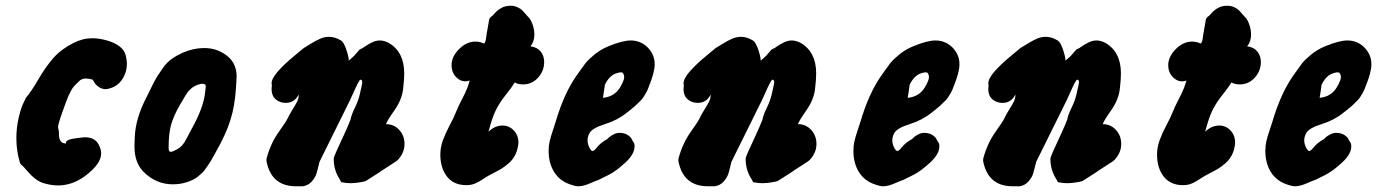

<svg xmlns="http://www.w3.org/2000/svg" viewBox="-20 -650 4806 670"><path d="M185.5 -188.5V-183.6Q185.5 -149.4 209 -149.4H210.9Q210.9 -150.4 210.4 -150.4Q210 -150.4 210 -151.4Q210 -164.1 249 -168Q250 -168 259.8 -169.4Q269.5 -170.9 277.3 -170.9Q313.5 -170.9 326.2 -141.6Q333 -127.9 333 -114.3Q333 -78.1 277.3 -36.1Q232.4 -2.9 182.6 -2.9Q162.1 -2.9 139.6 -8.8Q119.1 -13.7 104 -25.4Q88.9 -37.1 75.7 -52.7Q62.5 -68.4 56.6 -73.2Q49.8 -78.1 48.8 -85Q37.1 -124 37.1 -168Q37.1 -205.1 45.4 -240.2Q53.7 -275.4 62.5 -292L70.3 -308.6Q88.9 -330.1 113.8 -373Q138.7 -416 166 -447.3Q193.4 -478.5 236.3 -500Q268.6 -516.6 302.7 -516.6Q325.2 -516.6 353.5 -508.8Q410.2 -492.2 418.9 -456.1Q422.9 -438.5 422.9 -428.7Q422.9 -398.4 406.7 -373.5Q390.6 -348.6 360.4 -340.8Q352.5 -338.9 348.6 -338.9Q335 -338.9 323.7 -347.2Q312.5 -355.5 308.6 -363.3L303.7 -372.1Q289.1 -376 279.3 -376Q268.6 -376 259.8 -370.1Q248 -359.4 240.2 -351.1Q232.4 -342.8 226.6 -331.1Q220.7 -319.3 217.8 -313Q214.8 -306.6 208 -287.6Q201.2 -268.6 197.3 -257.8Q182.6 -216.8 182.6 -206.1Q182.6 -203.1 184.1 -198.2Q185.5 -193.4 185.5 -188.5Z M480.5 -50.8Q449.2 -83 449.2 -138.7Q449.2 -144.5 449.7 -154.3Q450.2 -164.1 450.2 -168.9Q452.1 -236.3 492.2 -312.5Q495.1 -318.4 508.8 -346.2Q522.5 -374 528.8 -383.8Q535.2 -393.6 548.8 -413.1Q562.5 -432.6 579.1 -444.3Q595.7 -456.1 617.2 -465.8Q655.3 -482.4 692.4 -482.4Q742.2 -482.4 778.3 -450.2Q805.7 -424.8 805.7 -382.8Q805.7 -376 804.7 -363.8Q803.7 -351.6 803.7 -346.7Q799.8 -280.3 783.7 -230Q767.6 -179.7 732.4 -118.2Q729.5 -113.3 722.7 -100.6Q715.8 -87.9 711.9 -82.5Q708 -77.1 701.2 -66.4Q694.3 -55.7 688 -49.3Q681.6 -43 672.4 -35.2Q663.1 -27.3 652.8 -22.5Q642.6 -17.6 629.9 -13.7Q608.4 -6.8 583 -6.8Q524.4 -6.8 480.5 -50.8ZM607.4 -283.2Q585 -244.1 576.7 -213.4Q568.4 -182.6 568.4 -134.8Q568.4 -120.1 575.2 -120.1Q582 -120.1 597.7 -128.9Q607.4 -133.8 614.3 -141.6Q621.1 -149.4 624.5 -154.8Q627.9 -160.2 636.2 -176.3Q644.5 -192.4 649.4 -201.2Q688.5 -271.5 695.3 -323.2Q699.2 -351.6 697.3 -353.5Q690.4 -361.3 670.9 -354.5Q665 -352.5 659.7 -349.6Q654.3 -346.7 650.9 -344.2Q647.5 -341.8 642.6 -336.9Q637.7 -332 635.7 -329.6Q633.8 -327.1 628.9 -319.3Q624 -311.5 622.6 -309.1Q621.1 -306.6 615.2 -296.4Q609.4 -286.1 607.4 -283.2Z M1194.3 -286.1 1095.7 -86.9Q1094.7 -85.9 1091.8 -72.8Q1088.9 -59.6 1084.5 -44.9Q1080.1 -30.3 1067.9 -16.6Q1055.7 -2.9 1037.1 0H1012.7Q927.7 0 910.2 -85.9Q909.2 -91.8 910.2 -96.7Q923.8 -148.4 951.7 -188Q979.5 -227.5 982.4 -234.4Q990.2 -251 1001 -268.1Q1011.7 -285.2 1017.1 -295.9Q1022.5 -306.6 1022.5 -320.3Q1007.8 -291 977.5 -291Q964.8 -291 954.1 -295.9Q927.7 -307.6 927.7 -339.8L928.7 -352.5Q928.7 -353.5 928.2 -355.5Q927.7 -357.4 927.7 -358.4Q927.7 -376 950.2 -401.4Q972.7 -426.8 1005.9 -454.1Q1039.1 -481.4 1040 -482.4Q1046.9 -486.3 1064.9 -497.6Q1083 -508.8 1097.7 -515.1Q1112.3 -521.5 1128.9 -521.5Q1148.4 -521.5 1169.9 -508.8Q1178.7 -503.9 1187.5 -479.5Q1196.3 -455.1 1197.3 -438.5L1215.8 -455.1L1234.4 -476.6Q1240.2 -480.5 1244.1 -481.4Q1246.1 -482.4 1255.9 -489.3Q1265.6 -496.1 1278.8 -502.4Q1292 -508.8 1305.7 -508.8Q1320.3 -508.8 1336.9 -500Q1390.6 -468.8 1390.6 -393.6Q1390.6 -373 1386.7 -339.8Q1382.8 -302.7 1356.4 -265.1Q1330.1 -227.5 1327.1 -216.8Q1354.5 -216.8 1373 -196.8Q1391.6 -176.8 1391.6 -147.5Q1391.6 -127.9 1382.3 -111.3Q1373 -94.7 1362.8 -87.4Q1352.5 -80.1 1337.4 -70.8Q1322.3 -61.5 1318.4 -58.6Q1312.5 -53.7 1256.8 -18.6L1253.9 -17.6Q1251 -16.6 1246.1 -15.6Q1241.2 -14.6 1234.9 -13.7Q1228.5 -12.7 1220.2 -11.7Q1211.9 -10.7 1204.1 -10.7Q1189.5 -10.7 1173.8 -13.7Q1171.9 -13.7 1170.9 -14.6Q1169.9 -15.6 1169.4 -16.6Q1168.9 -17.6 1168 -19.5Q1167 -21.5 1166 -23.4Q1144.5 -55.7 1144.5 -95.7Q1144.5 -101.6 1154.8 -124Q1165 -146.5 1180.2 -179.2Q1195.3 -211.9 1203.1 -232.4Q1206.1 -249 1218.3 -273.9Q1230.5 -298.8 1235.4 -320.3Q1237.3 -328.1 1239.3 -337.9Q1241.2 -347.7 1242.7 -353.5Q1244.1 -359.4 1244.1 -363.3Q1244.1 -371.1 1238.3 -372.1Q1235.4 -372.1 1228.5 -358.9Q1221.7 -345.7 1210.9 -321.3Q1200.2 -296.9 1194.3 -286.1Z M1607.4 -3.9Q1563.5 -3.9 1540 -33.7Q1516.6 -63.5 1516.6 -110.4Q1516.6 -136.7 1525.9 -161.6Q1535.2 -186.5 1549.8 -213.9Q1564.5 -241.2 1570.3 -256.8Q1578.1 -277.3 1594.7 -308.6Q1611.3 -339.8 1619.1 -369.1Q1611.3 -366.2 1604.5 -366.2Q1585 -366.2 1570.3 -382.3Q1555.7 -398.4 1555.7 -421.9Q1555.7 -455.1 1586.9 -483.4Q1611.3 -504.9 1638.7 -504.9Q1646.5 -504.9 1653.3 -503.4Q1660.2 -502 1664.1 -500L1668.9 -498Q1670.9 -500 1671.9 -501.5Q1672.9 -502.9 1673.8 -505.9Q1674.8 -508.8 1675.3 -511.7Q1675.8 -514.6 1676.8 -521.5Q1677.7 -528.3 1678.7 -534.7Q1679.7 -541 1682.1 -553.7Q1684.6 -566.4 1686.5 -579.1Q1687.5 -588.9 1698.2 -594.7Q1699.2 -595.7 1708.5 -606Q1717.8 -616.2 1731 -623Q1744.1 -629.9 1760.7 -629.9H1762.7Q1775.4 -629.9 1786.6 -624.5Q1797.9 -619.1 1803.2 -613.3Q1808.6 -607.4 1814.9 -600.1Q1821.3 -592.8 1822.3 -591.8Q1830.1 -585.9 1837.4 -567.4Q1844.7 -548.8 1844.7 -529.3Q1844.7 -504.9 1831.1 -488.3Q1854.5 -485.4 1866.7 -470.2Q1878.9 -455.1 1878.9 -433.6Q1878.9 -397.5 1850.6 -372.1Q1831.1 -355.5 1805.7 -355.5Q1787.1 -355.5 1776.4 -362.3Q1765.6 -344.7 1744.1 -317.9Q1722.7 -291 1710 -265.1Q1697.3 -239.3 1684.6 -190.4Q1707 -211.9 1733.4 -211.9Q1756.8 -211.9 1772.9 -194.8Q1789.1 -177.7 1789.1 -152.3Q1789.1 -150.4 1788.6 -147.5Q1788.1 -144.5 1788.1 -142.6Q1785.2 -123 1776.9 -107.4Q1768.6 -91.8 1754.9 -80.1Q1741.2 -68.4 1731 -62Q1720.7 -55.7 1701.7 -45.9Q1682.6 -36.1 1676.8 -32.2Q1674.8 -31.2 1666 -25.4Q1657.2 -19.5 1652.8 -17.1Q1648.4 -14.6 1640.1 -10.7Q1631.8 -6.8 1624 -5.4Q1616.2 -3.9 1607.4 -3.9Z M2084 -308.6Q2124 -312.5 2143.6 -344.7Q2158.2 -369.1 2158.2 -380.9Q2158.2 -388.7 2153.3 -395.5Q2148.4 -400.4 2128.9 -393.6Q2106.4 -385.7 2090.8 -354.5Q2089.8 -348.6 2087.9 -333.5Q2085.9 -318.4 2084 -308.6ZM2046.9 -123Q2050.8 -123 2055.2 -127Q2059.6 -130.9 2063.5 -136.2Q2067.4 -141.6 2077.1 -149.9Q2086.9 -158.2 2099.6 -165L2105.5 -170.9Q2112.3 -176.8 2122.1 -181.6Q2131.8 -186.5 2143.6 -186.5Q2144.5 -186.5 2147.5 -186Q2150.4 -185.5 2152.3 -185.5Q2164.1 -183.6 2172.9 -177.2Q2181.6 -170.9 2183.6 -166L2186.5 -160.2Q2193.4 -151.4 2194.3 -144.5V-138.7Q2194.3 -112.3 2162.6 -83Q2130.9 -53.7 2106.4 -41Q2082 -28.3 2067.4 -21.5H2066.4Q2062.5 -20.5 2039.1 -10.3Q2015.6 0 1998 0Q1987.3 0 1968.8 -6.8Q1933.6 -18.6 1914.1 -49.3Q1894.5 -80.1 1894.5 -124Q1894.5 -140.6 1897.9 -156.2Q1901.4 -171.9 1909.2 -194.8Q1917 -217.8 1918.9 -224.6Q1948.2 -324.2 1992.2 -386.7Q2012.7 -416 2022.5 -428.7Q2032.2 -441.4 2054.2 -459.5Q2076.2 -477.5 2102.5 -488.3Q2152.3 -508.8 2180.7 -508.8Q2214.8 -508.8 2239.3 -485.4Q2264.6 -460 2264.6 -425.8Q2264.6 -397.5 2244.1 -347.7Q2240.2 -335.9 2234.4 -325.7Q2228.5 -315.4 2224.1 -309.1Q2219.7 -302.7 2210 -293.5Q2200.2 -284.2 2196.8 -280.8Q2193.4 -277.3 2181.2 -267.6Q2168.9 -257.8 2166 -255.9Q2134.8 -230.5 2090.8 -216.8Q2046.9 -203.1 2037.1 -185.5Q2030.3 -172.9 2030.3 -160.2Q2030.3 -150.4 2033.7 -141.6Q2037.1 -132.8 2041 -127.9Q2044.9 -123 2046.9 -123Z M2631.8 -286.1 2533.2 -86.9Q2532.2 -85.9 2529.3 -72.8Q2526.4 -59.6 2522 -44.9Q2517.6 -30.3 2505.4 -16.6Q2493.2 -2.9 2474.6 0H2450.2Q2365.2 0 2347.7 -85.9Q2346.7 -91.8 2347.7 -96.7Q2361.3 -148.4 2389.2 -188Q2417 -227.5 2419.9 -234.4Q2427.7 -251 2438.5 -268.1Q2449.2 -285.2 2454.6 -295.9Q2460 -306.6 2460 -320.3Q2445.3 -291 2415 -291Q2402.3 -291 2391.6 -295.9Q2365.2 -307.6 2365.2 -339.8L2366.2 -352.5Q2366.2 -353.5 2365.7 -355.5Q2365.2 -357.4 2365.2 -358.4Q2365.2 -376 2387.7 -401.4Q2410.2 -426.8 2443.4 -454.1Q2476.6 -481.4 2477.5 -482.4Q2484.4 -486.3 2502.4 -497.6Q2520.5 -508.8 2535.2 -515.1Q2549.8 -521.5 2566.4 -521.5Q2585.9 -521.5 2607.4 -508.8Q2616.2 -503.9 2625 -479.5Q2633.8 -455.1 2634.8 -438.5L2653.3 -455.1L2671.9 -476.6Q2677.7 -480.5 2681.6 -481.4Q2683.6 -482.4 2693.4 -489.3Q2703.1 -496.1 2716.3 -502.4Q2729.5 -508.8 2743.2 -508.8Q2757.8 -508.8 2774.4 -500Q2828.1 -468.8 2828.1 -393.6Q2828.1 -373 2824.2 -339.8Q2820.3 -302.7 2793.9 -265.1Q2767.6 -227.5 2764.6 -216.8Q2792 -216.8 2810.5 -196.8Q2829.1 -176.8 2829.1 -147.5Q2829.1 -127.9 2819.8 -111.3Q2810.5 -94.7 2800.3 -87.4Q2790 -80.1 2774.9 -70.8Q2759.8 -61.5 2755.9 -58.6Q2750 -53.7 2694.3 -18.6L2691.4 -17.6Q2688.5 -16.6 2683.6 -15.6Q2678.7 -14.6 2672.4 -13.7Q2666 -12.7 2657.7 -11.7Q2649.4 -10.7 2641.6 -10.7Q2627 -10.7 2611.3 -13.7Q2609.4 -13.7 2608.4 -14.6Q2607.4 -15.6 2606.9 -16.6Q2606.4 -17.6 2605.5 -19.5Q2604.5 -21.5 2603.5 -23.4Q2582 -55.7 2582 -95.7Q2582 -101.6 2592.3 -124Q2602.5 -146.5 2617.7 -179.2Q2632.8 -211.9 2640.6 -232.4Q2643.6 -249 2655.8 -273.9Q2668 -298.8 2672.9 -320.3Q2674.8 -328.1 2676.8 -337.9Q2678.7 -347.7 2680.2 -353.5Q2681.6 -359.4 2681.6 -363.3Q2681.6 -371.1 2675.8 -372.1Q2672.9 -372.1 2666 -358.9Q2659.2 -345.7 2648.4 -321.3Q2637.7 -296.9 2631.8 -286.1Z M3147.5 -308.6Q3187.5 -312.5 3207 -344.7Q3221.7 -369.1 3221.7 -380.9Q3221.7 -388.7 3216.8 -395.5Q3211.9 -400.4 3192.4 -393.6Q3169.9 -385.7 3154.3 -354.5Q3153.3 -348.6 3151.4 -333.5Q3149.4 -318.4 3147.5 -308.6ZM3110.4 -123Q3114.3 -123 3118.7 -127Q3123 -130.9 3127 -136.2Q3130.9 -141.6 3140.6 -149.9Q3150.4 -158.2 3163.1 -165L3168.9 -170.9Q3175.8 -176.8 3185.5 -181.6Q3195.3 -186.5 3207 -186.5Q3208 -186.5 3210.9 -186Q3213.9 -185.5 3215.8 -185.5Q3227.5 -183.6 3236.3 -177.2Q3245.1 -170.9 3247.1 -166L3250 -160.2Q3256.8 -151.4 3257.8 -144.5V-138.7Q3257.8 -112.3 3226.1 -83Q3194.3 -53.7 3169.9 -41Q3145.5 -28.3 3130.9 -21.5H3129.9Q3126 -20.5 3102.5 -10.3Q3079.1 0 3061.5 0Q3050.8 0 3032.2 -6.8Q2997.1 -18.6 2977.5 -49.3Q2958 -80.1 2958 -124Q2958 -140.6 2961.4 -156.2Q2964.8 -171.9 2972.7 -194.8Q2980.5 -217.8 2982.4 -224.6Q3011.7 -324.2 3055.7 -386.7Q3076.2 -416 3085.9 -428.7Q3095.7 -441.4 3117.7 -459.5Q3139.6 -477.5 3166 -488.3Q3215.8 -508.8 3244.1 -508.8Q3278.3 -508.8 3302.7 -485.4Q3328.1 -460 3328.1 -425.8Q3328.1 -397.5 3307.6 -347.7Q3303.7 -335.9 3297.9 -325.7Q3292 -315.4 3287.6 -309.1Q3283.2 -302.7 3273.4 -293.5Q3263.7 -284.2 3260.3 -280.8Q3256.8 -277.3 3244.6 -267.6Q3232.4 -257.8 3229.5 -255.9Q3198.2 -230.5 3154.3 -216.8Q3110.4 -203.1 3100.6 -185.5Q3093.8 -172.9 3093.8 -160.2Q3093.8 -150.4 3097.2 -141.6Q3100.6 -132.8 3104.5 -127.9Q3108.4 -123 3110.4 -123Z M3695.3 -286.1 3596.7 -86.9Q3595.7 -85.9 3592.8 -72.8Q3589.8 -59.6 3585.4 -44.9Q3581.1 -30.3 3568.8 -16.6Q3556.6 -2.9 3538.1 0H3513.7Q3428.7 0 3411.1 -85.9Q3410.2 -91.8 3411.1 -96.7Q3424.8 -148.4 3452.6 -188Q3480.5 -227.5 3483.4 -234.4Q3491.2 -251 3502 -268.1Q3512.7 -285.2 3518.1 -295.9Q3523.4 -306.6 3523.4 -320.3Q3508.8 -291 3478.5 -291Q3465.8 -291 3455.1 -295.9Q3428.7 -307.6 3428.7 -339.8L3429.7 -352.5Q3429.7 -353.5 3429.2 -355.5Q3428.7 -357.4 3428.7 -358.4Q3428.7 -376 3451.2 -401.4Q3473.6 -426.8 3506.8 -454.1Q3540 -481.4 3541 -482.4Q3547.9 -486.3 3565.9 -497.6Q3584 -508.8 3598.6 -515.1Q3613.3 -521.5 3629.9 -521.5Q3649.4 -521.5 3670.9 -508.8Q3679.7 -503.9 3688.5 -479.5Q3697.3 -455.1 3698.2 -438.5L3716.8 -455.1L3735.4 -476.6Q3741.2 -480.5 3745.1 -481.4Q3747.1 -482.4 3756.8 -489.3Q3766.6 -496.1 3779.8 -502.4Q3793 -508.8 3806.6 -508.8Q3821.3 -508.8 3837.9 -500Q3891.6 -468.8 3891.6 -393.6Q3891.6 -373 3887.7 -339.8Q3883.8 -302.7 3857.4 -265.1Q3831.1 -227.5 3828.1 -216.8Q3855.5 -216.8 3874 -196.8Q3892.6 -176.8 3892.6 -147.5Q3892.6 -127.9 3883.3 -111.3Q3874 -94.7 3863.8 -87.4Q3853.5 -80.1 3838.4 -70.8Q3823.2 -61.5 3819.3 -58.6Q3813.5 -53.7 3757.8 -18.6L3754.9 -17.6Q3752 -16.6 3747.1 -15.6Q3742.2 -14.6 3735.8 -13.7Q3729.5 -12.7 3721.2 -11.7Q3712.9 -10.7 3705.1 -10.7Q3690.4 -10.7 3674.8 -13.7Q3672.9 -13.7 3671.9 -14.6Q3670.9 -15.6 3670.4 -16.6Q3669.9 -17.6 3668.9 -19.5Q3668 -21.5 3667 -23.4Q3645.5 -55.7 3645.5 -95.7Q3645.5 -101.6 3655.8 -124Q3666 -146.5 3681.2 -179.2Q3696.3 -211.9 3704.1 -232.4Q3707 -249 3719.2 -273.9Q3731.4 -298.8 3736.3 -320.3Q3738.3 -328.1 3740.2 -337.9Q3742.2 -347.7 3743.7 -353.5Q3745.1 -359.4 3745.1 -363.3Q3745.1 -371.1 3739.3 -372.1Q3736.3 -372.1 3729.5 -358.9Q3722.7 -345.7 3711.9 -321.3Q3701.2 -296.9 3695.3 -286.1Z M4108.4 -3.9Q4064.5 -3.9 4041 -33.7Q4017.6 -63.5 4017.6 -110.4Q4017.6 -136.7 4026.9 -161.6Q4036.1 -186.5 4050.8 -213.9Q4065.4 -241.2 4071.3 -256.8Q4079.1 -277.3 4095.7 -308.6Q4112.3 -339.8 4120.1 -369.1Q4112.3 -366.2 4105.5 -366.2Q4085.9 -366.2 4071.3 -382.3Q4056.6 -398.4 4056.6 -421.9Q4056.6 -455.1 4087.9 -483.4Q4112.3 -504.9 4139.6 -504.9Q4147.5 -504.9 4154.3 -503.4Q4161.1 -502 4165 -500L4169.9 -498Q4171.9 -500 4172.9 -501.5Q4173.8 -502.9 4174.8 -505.9Q4175.8 -508.8 4176.3 -511.7Q4176.8 -514.6 4177.7 -521.5Q4178.7 -528.3 4179.7 -534.7Q4180.7 -541 4183.1 -553.7Q4185.5 -566.4 4187.5 -579.1Q4188.5 -588.9 4199.2 -594.7Q4200.2 -595.7 4209.5 -606Q4218.8 -616.2 4231.9 -623Q4245.1 -629.9 4261.7 -629.9H4263.7Q4276.4 -629.9 4287.6 -624.5Q4298.8 -619.1 4304.2 -613.3Q4309.6 -607.4 4315.9 -600.1Q4322.3 -592.8 4323.2 -591.8Q4331.1 -585.9 4338.4 -567.4Q4345.7 -548.8 4345.7 -529.3Q4345.7 -504.9 4332 -488.3Q4355.5 -485.4 4367.7 -470.2Q4379.9 -455.1 4379.9 -433.6Q4379.9 -397.5 4351.6 -372.1Q4332 -355.5 4306.6 -355.5Q4288.1 -355.5 4277.3 -362.3Q4266.6 -344.7 4245.1 -317.9Q4223.6 -291 4210.9 -265.1Q4198.2 -239.3 4185.5 -190.4Q4208 -211.9 4234.4 -211.9Q4257.8 -211.9 4273.9 -194.8Q4290 -177.7 4290 -152.3Q4290 -150.4 4289.6 -147.5Q4289.1 -144.5 4289.1 -142.6Q4286.1 -123 4277.8 -107.4Q4269.5 -91.8 4255.9 -80.1Q4242.2 -68.4 4231.9 -62Q4221.7 -55.7 4202.6 -45.9Q4183.6 -36.1 4177.7 -32.2Q4175.8 -31.2 4167 -25.4Q4158.2 -19.5 4153.8 -17.1Q4149.4 -14.6 4141.1 -10.7Q4132.8 -6.8 4125 -5.4Q4117.2 -3.9 4108.4 -3.9Z M4585 -308.6Q4625 -312.5 4644.5 -344.7Q4659.2 -369.1 4659.2 -380.9Q4659.2 -388.7 4654.3 -395.5Q4649.4 -400.4 4629.9 -393.6Q4607.4 -385.7 4591.8 -354.5Q4590.8 -348.6 4588.9 -333.5Q4586.9 -318.4 4585 -308.6ZM4547.9 -123Q4551.8 -123 4556.2 -127Q4560.5 -130.9 4564.5 -136.2Q4568.4 -141.6 4578.1 -149.9Q4587.9 -158.2 4600.6 -165L4606.4 -170.9Q4613.3 -176.8 4623 -181.6Q4632.8 -186.5 4644.5 -186.5Q4645.5 -186.5 4648.4 -186Q4651.4 -185.5 4653.3 -185.5Q4665 -183.6 4673.8 -177.2Q4682.6 -170.9 4684.6 -166L4687.5 -160.2Q4694.3 -151.4 4695.3 -144.5V-138.7Q4695.3 -112.3 4663.6 -83Q4631.8 -53.7 4607.4 -41Q4583 -28.3 4568.4 -21.5H4567.4Q4563.5 -20.5 4540 -10.3Q4516.6 0 4499 0Q4488.3 0 4469.7 -6.8Q4434.6 -18.6 4415 -49.3Q4395.5 -80.1 4395.5 -124Q4395.5 -140.6 4398.9 -156.2Q4402.3 -171.9 4410.2 -194.8Q4418 -217.8 4419.9 -224.6Q4449.2 -324.2 4493.2 -386.7Q4513.7 -416 4523.4 -428.7Q4533.2 -441.4 4555.2 -459.5Q4577.1 -477.5 4603.5 -488.3Q4653.3 -508.8 4681.6 -508.8Q4715.8 -508.8 4740.2 -485.4Q4765.6 -460 4765.6 -425.8Q4765.6 -397.5 4745.1 -347.7Q4741.2 -335.9 4735.4 -325.7Q4729.5 -315.4 4725.1 -309.1Q4720.7 -302.7 4710.9 -293.5Q4701.2 -284.2 4697.8 -280.8Q4694.3 -277.3 4682.1 -267.6Q4669.9 -257.8 4667 -255.9Q4635.7 -230.5 4591.8 -216.8Q4547.9 -203.1 4538.1 -185.5Q4531.2 -172.9 4531.2 -160.2Q4531.2 -150.4 4534.7 -141.6Q4538.1 -132.8 4542 -127.9Q4545.9 -123 4547.9 -123Z"/></svg>

Font: Essays1743
Style: BoldItalic
Weight: 700
Italic angle: -10°
Designer: Based on the typeface in a 1743 English translation of the essays of Montaigne.  PostScript/TrueType font designed by Jo
Version: Version 002.100